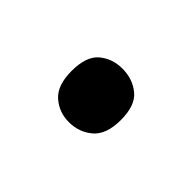

<svg xmlns="http://www.w3.org/2000/svg" viewBox="-37 -224 342 342"><g transform="rotate(45 134.0 -53.5)"><path d="M72 -54Q72 -91 90 -106Q108 -121 133 -121Q159 -121 177.5 -106Q196 -91 196 -54Q196 -18 177.5 -2Q159 14 133 14Q108 14 90 -2Q72 -18 72 -54Z"/></g></svg>

Font: Noto Sans Sundanese
Style: Regular
Weight: 400
Designer: Monotype Design Team (Regular), Sérgio L. Martins (other weights)
Foundry: Monotype Imaging Inc.
Version: Version 2.003